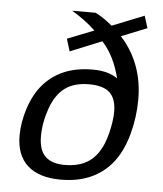

<svg xmlns="http://www.w3.org/2000/svg" viewBox="-53 -776 706 833"><g transform="rotate(5 300.0 -360.0)"><path d="M340.3 -478Q407.2 -478 447.8 -449.2Q424.3 -544.9 370.1 -604L232.4 -547.9L215.8 -601.6L331.5 -647.5Q284.2 -691.9 228 -724.6H330.1Q366.7 -706.5 403.8 -674.8L543.5 -730.5L560.1 -677.7L448.2 -632.8Q547.4 -523.9 547.4 -365.7Q547.4 -288.6 526.9 -213.6Q506.3 -138.7 468.3 -90.1Q430.2 -41.5 373.8 -15.9Q317.4 9.8 242.2 9.8Q147.5 9.8 97.7 -34.9Q47.9 -79.6 47.9 -165.5Q47.9 -224.1 68.8 -287.1Q89.8 -350.1 126.7 -391.8Q163.6 -433.6 216.3 -455.8Q269 -478 340.3 -478ZM447.8 -303.7Q447.8 -359.9 419.7 -386.5Q391.6 -413.1 329.6 -413.1Q265.1 -413.1 224.9 -383.8Q184.6 -354.5 162.6 -292.2Q140.6 -230 140.6 -169.9Q140.6 -110.8 168.9 -83Q197.3 -55.2 253.9 -55.2Q303.2 -55.2 338.6 -71.8Q374 -88.4 397.7 -122.6Q421.4 -156.7 434.6 -210.7Q447.8 -264.6 447.8 -303.7Z"/></g></svg>

Font: Cousine
Style: Italic
Weight: 400
Italic angle: -12°
Monospace: yes
Designer: Steve Matteson
Foundry: Monotype Imaging Inc.
Version: Version 1.21